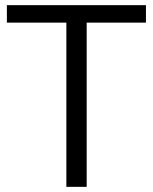

<svg xmlns="http://www.w3.org/2000/svg" viewBox="-20 -725 592 745"><path d="M237.5 0V-637.2H6.7V-705H546.3V-637.2H316.3V0Z"/></svg>

Font: Nunito Sans 12pt ExtraLight SemiCondensed
Style: Regular
Weight: 200
Width: 4
Version: Version 3.101;gftools[0.9.27]